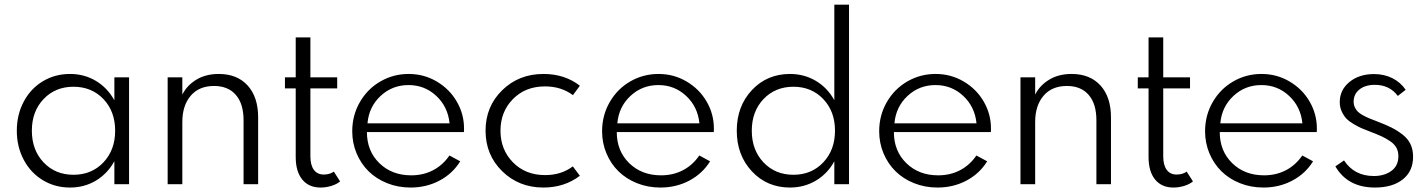

<svg xmlns="http://www.w3.org/2000/svg" viewBox="-20 -802 6214 836"><path d="M285.2 14.6Q219.2 14.6 166.3 -17.6Q113.3 -49.8 83.3 -106.4Q53.2 -163.1 53.2 -232.9Q53.2 -302.7 83.3 -359.4Q113.3 -416 166.3 -448Q219.2 -480 285.2 -480Q347.2 -480 397.7 -449.7Q448.2 -419.4 478 -365.2V-465.3H542V0H478V-100.1Q448.2 -45.9 397.7 -15.6Q347.2 14.6 285.2 14.6ZM299.8 -41Q379.4 -41 430.4 -95Q481.4 -148.9 481.4 -232.9Q481.4 -316.9 430.4 -370.6Q379.4 -424.3 299.8 -424.3Q220.7 -424.3 169.7 -370.6Q118.7 -316.9 118.7 -232.9Q118.7 -148.9 169.7 -95Q220.7 -41 299.8 -41Z M710 -465.3H773.9V-390.1Q793.5 -429.7 834.5 -454.8Q875.5 -480 932.6 -480Q1012.7 -480 1058.3 -429.7Q1104 -379.4 1104 -290.5V0H1040.5V-278.8Q1040.5 -350.1 1006.8 -388.9Q973.1 -427.7 912.1 -427.7Q846.7 -427.7 810.3 -385Q773.9 -342.3 773.9 -271V0H710Z M1220.7 -465.3H1267.6V-639.2H1331.5V-465.3H1448.2V-417H1331.5V-121.6Q1331.5 -83 1346.7 -62.5Q1361.8 -42 1389.6 -42Q1415.5 -42 1433.6 -54.7L1460.9 -12.2Q1446.8 0 1423.3 7.3Q1399.9 14.6 1376 14.6Q1324.7 14.6 1296.1 -20.3Q1267.6 -55.2 1267.6 -118.7V-417H1220.7Z M1513.7 -230.5Q1513.7 -299.8 1546.9 -357.4Q1580.1 -415 1636.5 -447.5Q1692.9 -480 1759.3 -480Q1826.2 -480 1881.8 -447Q1937.5 -414.1 1969 -359.6Q2000.5 -305.2 2000.5 -242.2Q2000.5 -231.9 2000 -227.1H1577.6Q1577.6 -144.5 1631.8 -91.6Q1686 -38.6 1770.5 -38.6Q1823.2 -38.6 1865.7 -60.8Q1908.2 -83 1937 -125L1983.9 -99.6Q1950.7 -45.9 1893.6 -15.6Q1836.4 14.6 1767.6 14.6Q1712.9 14.6 1665.5 -4.4Q1618.2 -23.4 1585 -56.2Q1551.8 -88.9 1532.7 -134Q1513.7 -179.2 1513.7 -230.5ZM1758.8 -431.6Q1688 -431.6 1637.2 -384.3Q1586.4 -336.9 1580.1 -265.1H1937.5Q1930.2 -337.4 1879.6 -384.5Q1829.1 -431.6 1758.8 -431.6Z M2346.2 14.6Q2239.3 14.6 2166.7 -56.4Q2094.2 -127.4 2094.2 -232.9Q2094.2 -338.4 2166.7 -409.2Q2239.3 -480 2346.2 -480Q2439 -480 2504.9 -428.7L2474.6 -387.7Q2423.8 -425.8 2353 -425.8Q2267.6 -425.8 2213.4 -370.6Q2159.2 -315.4 2159.2 -232.9Q2159.2 -150.4 2213.6 -95Q2268.1 -39.6 2353.5 -39.6Q2424.3 -39.6 2474.1 -77.6L2504.9 -36.6Q2437.5 14.6 2346.2 14.6Z M2601.6 -230.5Q2601.6 -299.8 2634.8 -357.4Q2668 -415 2724.4 -447.5Q2780.8 -480 2847.2 -480Q2914.1 -480 2969.7 -447Q3025.4 -414.1 3056.9 -359.6Q3088.4 -305.2 3088.4 -242.2Q3088.4 -231.9 3087.9 -227.1H2665.5Q2665.5 -144.5 2719.7 -91.6Q2773.9 -38.6 2858.4 -38.6Q2911.1 -38.6 2953.6 -60.8Q2996.1 -83 3024.9 -125L3071.8 -99.6Q3038.6 -45.9 2981.4 -15.6Q2924.3 14.6 2855.5 14.6Q2800.8 14.6 2753.4 -4.4Q2706.1 -23.4 2672.9 -56.2Q2639.6 -88.9 2620.6 -134Q2601.6 -179.2 2601.6 -230.5ZM2846.7 -431.6Q2775.9 -431.6 2725.1 -384.3Q2674.3 -336.9 2668 -265.1H3025.4Q3018.1 -337.4 2967.5 -384.5Q2917 -431.6 2846.7 -431.6Z M3419.9 14.6Q3319.8 14.6 3253.9 -55.9Q3188 -126.5 3188 -232.9Q3188 -339.4 3253.9 -409.7Q3319.8 -480 3419.9 -480Q3481.4 -480 3532.2 -450Q3583 -419.9 3612.8 -365.7V-781.7H3676.8V0H3612.8V-99.6Q3583 -45.4 3532.2 -15.4Q3481.4 14.6 3419.9 14.6ZM3304.4 -370.6Q3253.4 -316.9 3253.4 -232.9Q3253.4 -148.9 3304.4 -95Q3355.5 -41 3434.6 -41Q3513.7 -41 3564.7 -95Q3615.7 -148.9 3615.7 -232.9Q3615.7 -316.9 3564.7 -370.6Q3513.7 -424.3 3434.6 -424.3Q3355.5 -424.3 3304.4 -370.6Z M3808.1 -230.5Q3808.1 -299.8 3841.3 -357.4Q3874.5 -415 3930.9 -447.5Q3987.3 -480 4053.7 -480Q4120.6 -480 4176.3 -447Q4231.9 -414.1 4263.4 -359.6Q4294.9 -305.2 4294.9 -242.2Q4294.9 -231.9 4294.4 -227.1H3872.1Q3872.1 -144.5 3926.3 -91.6Q3980.5 -38.6 4064.9 -38.6Q4117.7 -38.6 4160.2 -60.8Q4202.6 -83 4231.4 -125L4278.3 -99.6Q4245.1 -45.9 4188 -15.6Q4130.9 14.6 4062 14.6Q4007.3 14.6 3960 -4.4Q3912.6 -23.4 3879.4 -56.2Q3846.2 -88.9 3827.1 -134Q3808.1 -179.2 3808.1 -230.5ZM4053.2 -431.6Q3982.4 -431.6 3931.6 -384.3Q3880.9 -336.9 3874.5 -265.1H4231.9Q4224.6 -337.4 4174.1 -384.5Q4123.5 -431.6 4053.2 -431.6Z M4423.3 -465.3H4487.3V-390.1Q4506.8 -429.7 4547.9 -454.8Q4588.9 -480 4646 -480Q4726.1 -480 4771.7 -429.7Q4817.4 -379.4 4817.4 -290.5V0H4753.9V-278.8Q4753.9 -350.1 4720.2 -388.9Q4686.5 -427.7 4625.5 -427.7Q4560.1 -427.7 4523.7 -385Q4487.3 -342.3 4487.3 -271V0H4423.3Z M4934.1 -465.3H4981V-639.2H5044.9V-465.3H5161.6V-417H5044.9V-121.6Q5044.9 -83 5060.1 -62.5Q5075.2 -42 5103 -42Q5128.9 -42 5147 -54.7L5174.3 -12.2Q5160.2 0 5136.7 7.3Q5113.3 14.6 5089.4 14.6Q5038.1 14.6 5009.5 -20.3Q4981 -55.2 4981 -118.7V-417H4934.1Z M5227.1 -230.5Q5227.1 -299.8 5260.3 -357.4Q5293.5 -415 5349.9 -447.5Q5406.2 -480 5472.7 -480Q5539.6 -480 5595.2 -447Q5650.9 -414.1 5682.4 -359.6Q5713.9 -305.2 5713.9 -242.2Q5713.9 -231.9 5713.4 -227.1H5291Q5291 -144.5 5345.2 -91.6Q5399.4 -38.6 5483.9 -38.6Q5536.6 -38.6 5579.1 -60.8Q5621.6 -83 5650.4 -125L5697.3 -99.6Q5664.1 -45.9 5606.9 -15.6Q5549.8 14.6 5481 14.6Q5426.3 14.6 5378.9 -4.4Q5331.5 -23.4 5298.3 -56.2Q5265.1 -88.9 5246.1 -134Q5227.1 -179.2 5227.1 -230.5ZM5472.2 -431.6Q5401.4 -431.6 5350.6 -384.3Q5299.8 -336.9 5293.5 -265.1H5650.9Q5643.6 -337.4 5593 -384.5Q5542.5 -431.6 5472.2 -431.6Z M5794.4 -77.6 5832 -103.5Q5877 -35.6 5961.9 -35.6Q6007.8 -35.6 6038.3 -57.9Q6068.8 -80.1 6068.8 -122.1Q6068.8 -142.6 6060.3 -158.4Q6051.8 -174.3 6032.7 -187.3Q6013.7 -200.2 5995.4 -208.5Q5977.1 -216.8 5945.3 -229Q5922.4 -237.8 5907.7 -244.1Q5893.1 -250.5 5873.3 -262.2Q5853.5 -273.9 5842 -286.1Q5830.6 -298.3 5822 -316.9Q5813.5 -335.4 5813.5 -357.4Q5813.5 -410.2 5855.5 -444.8Q5897.5 -479.5 5962.9 -479.5Q6006.8 -479.5 6042.5 -461.7Q6078.1 -443.8 6100.6 -411.1L6066.4 -384.3Q6030.3 -432.6 5966.3 -432.6Q5924.3 -432.6 5899.2 -412.4Q5874 -392.1 5874 -359.4Q5874 -345.7 5879.2 -334.7Q5884.3 -323.7 5892.1 -315.9Q5899.9 -308.1 5914.6 -300Q5929.2 -292 5942.4 -286.6Q5955.6 -281.2 5977.5 -272.9Q6014.6 -258.8 6039.8 -246.1Q6064.9 -233.4 6087.6 -215.6Q6110.4 -197.8 6121.6 -174.1Q6132.8 -150.4 6132.8 -120.1Q6132.8 -56.2 6087.9 -20.8Q6043 14.6 5966.8 14.6Q5848.1 14.6 5794.4 -77.6Z"/></svg>

Font: Spartan MB
Style: Regular
Weight: 400
Designer: Matt Bailey, Mirko Velimirovic
Foundry: Matt Bailey
Version: Version 1.005